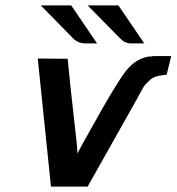

<svg xmlns="http://www.w3.org/2000/svg" viewBox="-20 -689 655 712"><path d="M120 -472 231 -471Q241 -366 251 -279.5Q261 -193 264 -163Q267 -133 267 -120Q284 -152 315 -207Q410 -379 447.5 -426.5Q485 -474 537 -480Q538 -479 539 -479L548 -481H578H615L598 -412Q576 -410 561 -406Q546 -402 534 -390.5Q522 -379 518 -374.5Q514 -370 502.5 -349Q491 -328 489 -324L305 3H169ZM131 -669H244L340 -528H305Q270 -526 250 -548ZM305 -669H419L515 -528H466Q443 -528 424 -548Z"/></svg>

Font: Coval
Style: Medium Italic
Weight: 500
Foundry: Context Ltd
Version: Version 001.000